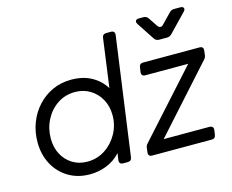

<svg xmlns="http://www.w3.org/2000/svg" viewBox="-109 -947 1347 1116"><g transform="rotate(-15 564.5 -389.0)"><path d="M302 12Q230 12 174 -21.5Q118 -55 86.5 -113.5Q55 -172 55 -247Q55 -309 76 -363.5Q97 -418 135 -459.5Q173 -501 224.5 -524.5Q276 -548 337 -548Q407 -548 458.5 -520Q510 -492 540 -443L580 -735Q583 -757 605 -757H633Q658 -757 655 -731L557 -22Q554 0 532 0H505Q479 0 482 -26L488 -66Q454 -28 405.5 -8Q357 12 302 12ZM307 -63Q366 -63 413.5 -94Q461 -125 489 -176Q517 -227 517 -286Q517 -340 494 -382Q471 -424 431 -448.5Q391 -473 340 -473Q281 -473 234.5 -442Q188 -411 161.5 -359.5Q135 -308 135 -247Q135 -194 157 -152.5Q179 -111 218 -87Q257 -63 307 -63ZM680 0Q654 0 657 -25L660 -49Q661 -65 673 -77L1019 -461H761Q736 -461 739 -487L743 -514Q746 -536 768 -536H1106Q1132 -536 1129 -511L1126 -487Q1125 -471 1113 -459L768 -75H1043Q1069 -75 1066 -49L1062 -22Q1059 0 1037 0ZM892 -640Q873 -640 863 -656L794 -761Q786 -774 791 -782Q796 -790 810 -790H837Q856 -790 866 -775L902 -721Q909 -711 918.5 -710Q928 -709 936 -718L993 -777Q1005 -790 1022 -790H1059Q1075 -790 1079 -780.5Q1083 -771 1072 -760L969 -653Q957 -640 940 -640Z"/></g></svg>

Font: Pitagon Sans Text
Style: Italic
Weight: 400
Italic angle: -8°
Designer: Travis Tran
Foundry: Pitagon
Version: Version 1.001; ttfautohint (v1.8.4.7-5d5b);gftools[0.9.26]